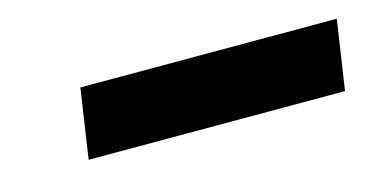

<svg xmlns="http://www.w3.org/2000/svg" viewBox="-29 -774 486 249"><g transform="rotate(-15 213.5 -649.5)"><path d="M68.9 -602.6 82.8 -696H427.1L413.1 -602.6Z"/></g></svg>

Font: Public Sans Thin
Style: Italic
Weight: 100
Italic angle: -8°
Designer: The Public Sans project authors (U.S. Web Design System). Libre Franklin designed by Pablo Impallari and Rodrigo Fuenzal
Version: Version 2.000